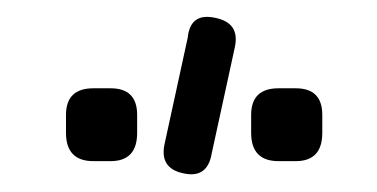

<svg xmlns="http://www.w3.org/2000/svg" viewBox="-20 -752 440 224"><path d="M193 -550Q166 -556 172 -584L199 -708Q202 -738 232 -731Q260 -725 254 -697L227 -573Q222 -543 193 -550ZM89 -564Q57 -564 57 -597V-618Q57 -649 89 -649H109Q140 -649 140 -618V-597Q140 -564 109 -564ZM305 -564Q273 -564 273 -597V-618Q273 -649 305 -649H325Q356 -649 356 -618V-597Q356 -564 325 -564Z"/></svg>

Font: Jura Medium
Style: Regular
Weight: 500
Designer: Daniel Johnson, Alexei Vanyashin
Foundry: Daniel Johnson
Version: Version 5.103